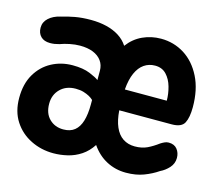

<svg xmlns="http://www.w3.org/2000/svg" viewBox="-78 -584 776 690"><g transform="rotate(15 309.5 -239.0)"><path d="M173 10.5Q127.5 10.5 88.8 -8.8Q50 -28 26.8 -63.8Q3.5 -99.5 3.5 -150.5Q3.5 -202.5 24.8 -238.8Q46 -275 81.5 -294Q117 -313 159.5 -313Q198.5 -313 224 -302.5Q249.5 -292 258.5 -284.5V-319Q258.5 -340.5 247.2 -356Q236 -371.5 215.5 -379.8Q195 -388 167 -388Q148.5 -388 128.8 -384Q109 -380 93 -374Q84 -371.5 75.8 -370.2Q67.5 -369 59.5 -369Q37 -369 24.8 -381.2Q12.5 -393.5 12.5 -414Q12.5 -435 28.8 -449.8Q45 -464.5 70.5 -470.5Q96 -478 122 -482.8Q148 -487.5 180.5 -487.5Q212 -487.5 238.8 -481Q265.5 -474.5 286 -461.5Q306.5 -448.5 319.5 -428.5Q342 -458.5 373.8 -473Q405.5 -487.5 441.5 -487.5Q489.5 -487.5 528.8 -462.8Q568 -438 591.5 -391.2Q615 -344.5 615 -279Q615 -241 604.5 -220.5Q594 -200 557.5 -200H362.5Q365 -163.5 375.8 -138.8Q386.5 -114 405.2 -101.5Q424 -89 449.5 -89Q476 -89 495.8 -98.5Q515.5 -108 535.5 -123Q542.5 -127.5 549.8 -130.8Q557 -134 564.5 -134Q585.5 -134 596.2 -120.5Q607 -107 607 -88Q607 -67 592.8 -51.2Q578.5 -35.5 560.5 -27Q538 -11.5 509.2 -0.5Q480.5 10.5 443 10.5Q404 10.5 371 -6.8Q338 -24 314.5 -58Q298 -32.5 275 -17.2Q252 -2 225.8 4.2Q199.5 10.5 173 10.5ZM113 -158Q113 -122 133.5 -101.8Q154 -81.5 185.5 -81.5Q211.5 -81.5 227.5 -94.5Q243.5 -107.5 251 -132.5Q258.5 -157.5 258.5 -193.5V-210.5Q252.5 -216.5 243 -221.8Q233.5 -227 221 -230.8Q208.5 -234.5 192 -234.5Q156.5 -234.5 134.8 -213Q113 -191.5 113 -158ZM362.5 -277.5H518.5Q518.5 -303 511.2 -328.8Q504 -354.5 488 -371.5Q472 -388.5 446 -388.5Q423 -388.5 405.2 -376.2Q387.5 -364 376.5 -339.5Q365.5 -315 362.5 -277.5Z"/></g></svg>

Font: Sono Monospace SemiBold
Style: Regular
Weight: 600
Designer: Tyler Finck
Foundry: Tyler Finck
Version: Version 2.112